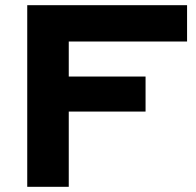

<svg xmlns="http://www.w3.org/2000/svg" viewBox="-20 -720 756 740"><path d="M85 -700H701V-560H245V-425H541V-290H245V0H85Z"/></svg>

Font: Copperplate Sans CC
Style: Bold
Weight: 700
Designer: indestructible type*
Foundry: Cowboy Collective
Version: Version 1.000